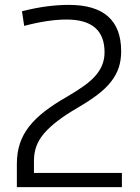

<svg xmlns="http://www.w3.org/2000/svg" viewBox="-20 -768 575 786"><path d="M49 -97Q49 -143 61.5 -180.5Q74 -218 99.5 -250.5Q125 -283 164 -313Q203 -343 256 -373Q297 -397 326 -418Q355 -439 373 -460.5Q391 -482 399.5 -505Q408 -528 408 -554Q408 -688 253 -688Q177 -688 79 -662L70 -722Q126 -736 172.5 -742Q219 -748 262 -748Q476 -748 476 -558Q476 -521 466 -491Q456 -461 434.5 -433.5Q413 -406 379.5 -380.5Q346 -355 298 -327Q250 -299 216.5 -273.5Q183 -248 161 -222.5Q139 -197 129 -169.5Q119 -142 119 -110V-60H479V-2H49Z"/></svg>

Font: Encode Sans Normal
Style: Light
Weight: 300
Designer: Pablo Impallari, Andres Torresi
Foundry: Pablo Impallari, Andres Torresi
Version: Version 1.000; ttfautohint (v1.00) -l 8 -r 50 -G 200 -x 14 -